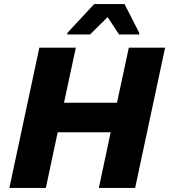

<svg xmlns="http://www.w3.org/2000/svg" viewBox="-20 -922 830 942"><path d="M26 0 173 -688H352L294 -418H554L612 -688H790L643 0H465L523 -273H263L205 0ZM310 -753 311 -761 442 -902H591L663 -761V-753H564L508 -838L422 -753Z"/></svg>

Font: Saira SemiExpanded
Style: Bold Italic
Weight: 700
Width: 6
Italic angle: -12°
Designer: Hector Gatti with collaboration of the Omnibus-Type team
Foundry: Omnibus-Type
Version: Version 1.101